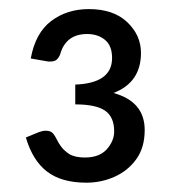

<svg xmlns="http://www.w3.org/2000/svg" viewBox="-20 -838 374 412"><path d="M165.5 -446Q112 -446 81 -469.8Q50 -493.5 35.5 -543L63.5 -554.5Q71.5 -557.5 78 -557.5Q88.5 -557.5 93.2 -552.2Q98 -547 102 -538.5Q105.5 -531 111.5 -523Q117.5 -515 128.5 -507.5Q141 -500 162 -500Q193 -500 209 -517.5Q225 -535.5 225 -556Q225 -587 205.5 -600.5Q186 -614 141.5 -614V-656.5Q220.5 -659.5 220.5 -713.5Q220.5 -740 205.2 -752.5Q190 -765 167 -765Q121 -765 109 -721Q105.5 -713 101 -709.5Q96.5 -706 88.5 -706H83.5L46 -712.5Q56 -767.5 90 -793Q124 -818.5 170.5 -818.5Q223.5 -818.5 253 -790.5Q282.5 -762.5 282.5 -724.5Q282.5 -661 223.5 -638.5Q290.5 -620 290.5 -559Q290.5 -521.5 272.5 -496.5Q254.5 -471.5 226 -458.8Q197.5 -446 165.5 -446Z"/></svg>

Font: Verano Sans
Style: Regular
Weight: 400
Designer: Lukasz Dziedzic with Adam Twardoch and Botio Nikoltchev
Foundry: tyPoland Lukasz Dziedzic
Version: Version 3.001;December 28, 2019;FontCreator 12.0.0.2547 64-b